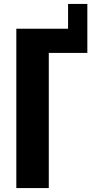

<svg xmlns="http://www.w3.org/2000/svg" viewBox="-20 -956 483 976"><path d="M63 0V-810H326V-936H424V-687H228V0Z"/></svg>

Font: Oswald SemiBold
Style: Regular
Weight: 600
Designer: Vernon Adams
Foundry: Vernon Adams
Version: Version 4.100; ttfautohint (v1.8.1.43-b0c9)